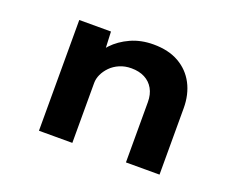

<svg xmlns="http://www.w3.org/2000/svg" viewBox="-92 -703 1072 865"><g transform="rotate(20 444.5 -271.0)"><path d="M159 0V-531H311L317 -397L276 -387Q289 -428 322 -463Q355 -498 403.5 -520Q452 -542 512 -542Q584 -542 634 -513.5Q684 -485 710.5 -434.5Q737 -384 737 -318V0H576V-289Q576 -326 561 -352.5Q546 -379 519 -393Q492 -407 455 -407Q424 -407 398.5 -396Q373 -385 355.5 -367Q338 -349 328.5 -328.5Q319 -308 319 -287V0H240Q203 0 183 0Q163 0 159 0Z"/></g></svg>

Font: Lexend Mega
Style: Bold
Weight: 700
Version: Version 1.007